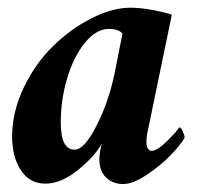

<svg xmlns="http://www.w3.org/2000/svg" viewBox="-20 -458 518 486"><path d="M310.5 -438.5Q335 -438.5 366.5 -432.6Q397.9 -426.8 415 -420.9L354.5 -128.9Q350.6 -113.3 350.6 -96.7Q350.6 -88.9 354 -82.5Q357.4 -76.2 364.3 -76.2Q377.9 -76.2 403.6 -101.6Q429.2 -127 433.6 -135.7Q438 -135.7 442.6 -125.5Q447.3 -115.2 447.3 -109.4Q438 -92.3 412.1 -65.4Q386.2 -38.6 351.3 -15.4Q316.4 7.8 292 7.8Q265.1 7.8 248.3 -8.8Q231.4 -25.4 231.4 -56.6Q231.4 -61.5 233.4 -75.2Q234.4 -81.1 237.3 -93.8Q218.3 -60.5 176.3 -26.9Q134.3 6.8 94.7 6.8Q55.2 6.8 33 -26.9Q10.7 -60.5 10.7 -112.3Q10.7 -175.3 40.3 -236.6Q69.8 -297.9 114.3 -341.3Q158.7 -384.8 211.4 -411.6Q264.2 -438.5 310.5 -438.5ZM255.9 -384.8Q223.6 -384.8 195.1 -349.9Q166.5 -314.9 150.1 -260.3Q133.8 -205.6 133.8 -148.4Q133.8 -79.1 168.9 -79.1Q193.4 -79.1 224.4 -139.9Q255.4 -200.7 270.5 -274.4L290 -373Q279.8 -384.8 255.9 -384.8Z"/></svg>

Font: Amiri
Style: Bold Slanted
Weight: 700
Italic angle: 9°
Designer: Khaled Hosny
Version: Version 000.107